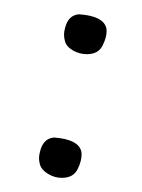

<svg xmlns="http://www.w3.org/2000/svg" viewBox="-20 -336 200 270"><path d="M56.2 -142.6Q89.8 -140.1 94.2 -123.5Q94.7 -122.1 94.7 -118.7Q94.7 -109.4 89.4 -98.6Q83.5 -85.9 66.9 -85.9Q56.6 -85.9 47.4 -91.6Q38.1 -97.2 36.1 -105Q33.7 -113.3 36.1 -122.1Q40.5 -141.6 56.2 -142.6ZM91.3 -315.9Q125 -313.5 129.4 -296.9Q129.9 -295.4 129.9 -292Q129.9 -283.2 124.5 -272.5Q118.7 -259.8 102.1 -259.8Q91.8 -259.8 82.5 -265.1Q73.2 -270.5 71.3 -278.3Q68.8 -287.1 71.3 -295.9Q75.7 -314.9 91.3 -315.9Z"/></svg>

Font: Sintesa 4
Style: 4
Weight: 400
Version: Version 001.000